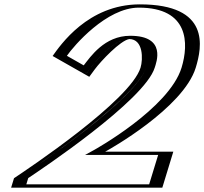

<svg xmlns="http://www.w3.org/2000/svg" viewBox="-20 -860 936 880"><path d="M572.2 -681C482.2 -681 377.2 -524 377.2 -524L243.4 -600C243.4 -600 396.8 -840 620.8 -840C903.8 -840 883.9 -654 852.2 -550C793.1 -357 443.4 -165 443.4 -165H749.4L699 0H56L70.4 -47C70.4 -47 602.7 -398 649.2 -550C658.3 -580 682.2 -681 572.2 -681ZM576.8 -696C490.1 -696 402.2 -580.7 375.6 -544.5L264.7 -607.5C300.9 -658.1 435 -825 616.2 -825C888.9 -825 867.8 -650.3 837.2 -550C781.9 -369.2 440.3 -178.2 439 -177.5L388.9 -150H729.9L688.6 -15H75.6L83.2 -40C144.3 -80.8 616.6 -394.4 664.2 -550C673.3 -579.9 700.8 -696 576.8 -696ZM576.8 -696C700.8 -696 673.3 -579.9 664.2 -550C616.6 -394.4 144.3 -80.8 83.2 -40L75.6 -15H688.6L729.9 -150H388.9L439 -177.5C440.3 -178.2 781.9 -369.2 837.2 -550C867.8 -650.3 888.9 -825 616.2 -825C435 -825 300.9 -658.1 264.7 -607.5L375.6 -544.5C402.2 -580.7 490.1 -696 576.8 -696ZM70.4 -47 56 0H699L749.4 -165H443.4C443.4 -165 792.5 -355 852.2 -550C883.9 -653.9 903.7 -840 620.8 -840C429 -840 289.3 -664.5 252.5 -613.2L243.2 -600.2L376.9 -524.2L387.5 -538.6C415.5 -576.6 498.6 -681 572.2 -681C682.2 -681 658.3 -579.9 649.2 -550C604.9 -405.1 134.7 -89.9 70.4 -47ZM576.8 -696C458.3 -696 394.1 -598.9 363.7 -560.4L286.6 -604.2C317.8 -649.4 467.7 -825 616.2 -825C846.3 -825 845.8 -660.1 812.2 -550C754.9 -362.7 411.4 -172.7 410.9 -172.4L370.1 -150H704.9L663.6 -15H100.6L109.4 -43.8C161.3 -78.3 643.1 -399.4 689.2 -550C695.7 -571.4 745.7 -696 576.8 -696ZM44.2 -43.2 31 0H724L774.4 -165H462.2L471.5 -170.1C474.5 -171.7 820.2 -363.8 877.2 -550C906 -644.2 946.1 -840 620.8 -840C382.8 -840 255.9 -651.7 221.2 -603.4L389.2 -508L414.3 -542.1C442.1 -579.9 531.9 -674.9 572.7 -681C637.3 -680.5 635.8 -588 624.2 -550C578 -399 105.7 -84.2 44.2 -43.2Z"/></svg>

Font: Hussar Outliner
Style: Obl
Weight: 700
Foundry: Cannot Into Space Fonts
Version: Version 0.92